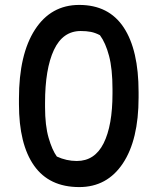

<svg xmlns="http://www.w3.org/2000/svg" viewBox="-20 -740 640 780"><path d="M302 -720Q422 -720 482.5 -628.5Q543 -537 543 -366V-344Q543 -172 479 -76Q415 20 302 20Q180 20 118.5 -67Q57 -154 57 -317V-339Q57 -519 122 -619.5Q187 -720 302 -720ZM163 -305Q163 -230 177.5 -180Q192 -130 211 -104Q250 -86 292 -86Q365 -86 401 -158Q437 -230 437 -360V-378Q437 -460 423 -513Q409 -566 386 -597Q367 -607 349 -610.5Q331 -614 308 -614Q235 -614 199 -537Q163 -460 163 -322Z"/></svg>

Font: Recursive Mn Csl St Med
Style: Regular
Weight: 500
Monospace: yes
Version: Version 1.079;hotconv 1.0.112;makeotfexe 2.5.65598; ttfautoh